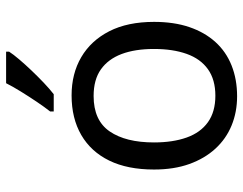

<svg xmlns="http://www.w3.org/2000/svg" viewBox="-106 -700 816 645"><g transform="rotate(-90 302.5 -378.0)"><path d="M551 -269Q551 -202 533.5 -150.5Q516 -99 483.5 -63Q451 -27 404.5 -8.5Q358 10 301 10Q248 10 203 -8.5Q158 -27 125 -63Q92 -99 73.5 -150.5Q55 -202 55 -269Q55 -358 85 -419.5Q115 -481 171 -513.5Q227 -546 304 -546Q377 -546 432.5 -513.5Q488 -481 519.5 -419.5Q551 -358 551 -269ZM146 -269Q146 -206 162.5 -159.5Q179 -113 214 -88Q249 -63 303 -63Q357 -63 392 -88Q427 -113 443.5 -159.5Q460 -206 460 -269Q460 -333 443 -378Q426 -423 391.5 -447.5Q357 -472 302 -472Q220 -472 183 -418Q146 -364 146 -269ZM451 -756Q442 -742 425 -722Q408 -702 387.5 -680.5Q367 -659 346.5 -639.5Q326 -620 308 -606H250V-618Q265 -637 282.5 -663Q300 -689 317 -716.5Q334 -744 345 -766H451Z"/></g></svg>

Font: Noto Sans Khmer
Style: Regular
Weight: 400
Designer: Danh Hong and the Monotype Design Team
Foundry: Monotype Imaging Inc.
Version: Version 2.003